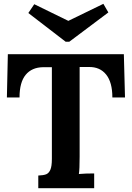

<svg xmlns="http://www.w3.org/2000/svg" viewBox="-20 -983 690 1003"><path d="M16 0ZM567 -474Q567 -553 534.5 -593.5Q502 -634 444 -633H396V-164Q396 -97 392 -74Q425 -77 472 -77V0H180V-66Q207 -67 221 -72.5Q235 -78 243 -96Q251 -114 251 -153V-632H205Q146 -631 114 -592Q82 -553 82 -474H16L21 -700H627L633 -474ZM342 -765H323L128 -915L159 -961L337 -874L520 -963L546 -918Z"/></svg>

Font: Sumana
Style: Bold
Weight: 700
Designer: Cyreal, Alexei Vanyashin (Devanagari), Olga Karpushina (Latin)
Foundry: Cyreal
Version: Version 1.015;PS 001.015;hotconv 1.0.70;makeotf.lib2.5.58329